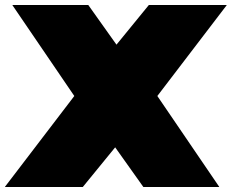

<svg xmlns="http://www.w3.org/2000/svg" viewBox="-20 -750 929 770"><path d="M278 -365 30 -729V-730H334L457 -557L279 -365ZM555 0 432 -173 610 -365H611L859 -1V0ZM0 0V-1L278 -365H610L312 0ZM279 -365 577 -730H889V-729L611 -365Z"/></svg>

Font: Foldit Black
Style: Regular
Weight: 900
Version: Version 1.003